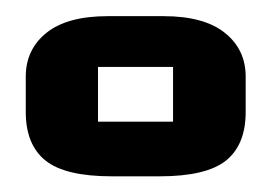

<svg xmlns="http://www.w3.org/2000/svg" viewBox="-20 -489 339 240"><path d="M196.3 -405.3H102.5V-336.9H196.3ZM12.2 -393.1Q12.2 -427.2 38.1 -448Q64 -468.8 114.7 -468.8H184.6Q234.9 -468.8 261 -448Q287.1 -427.2 287.1 -393.1V-349.1Q287.1 -308.1 262.5 -288.3Q237.8 -268.6 179.7 -268.6H119.6Q61.5 -268.6 36.9 -288.3Q12.2 -308.1 12.2 -349.1Z"/></svg>

Font: Squarish Sans CT
Style: Regular
Weight: 400
Version: Version 0.9